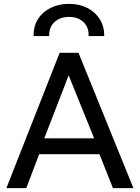

<svg xmlns="http://www.w3.org/2000/svg" viewBox="-20 -973 723 993"><path d="M13 0 288.5 -700H386L670 0H564L494.5 -175.5H182.5L116 0ZM209 -257.5H467L335 -583.5ZM154 -786.5Q152.5 -836.5 176 -873.8Q199.5 -911 241.5 -932Q283.5 -953 337.5 -953Q391 -953 432.5 -931.5Q474 -910 497 -872.2Q520 -834.5 519 -786.5H438Q440.5 -831 412.5 -858.2Q384.5 -885.5 337.5 -885.5Q289.5 -885.5 261 -858.2Q232.5 -831 234.5 -786.5Z"/></svg>

Font: Geologica Cursive Light
Style: Regular
Weight: 300
Designer: Sindre Bremnes, Frode Helland
Foundry: Monokrom Skriftforlag AS
Version: Version 1.010;gftools[0.9.28]